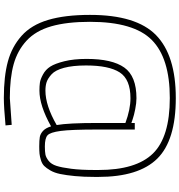

<svg xmlns="http://www.w3.org/2000/svg" viewBox="13 -772 958 1025"><g transform="rotate(90 492.5 -260.0)"><path d="M925 -305V-288Q925 -227 920.5 -180.5Q916 -134 909.5 -102.5Q903 -71 890.5 -49.5Q878 -28 866.5 -16.5Q855 -5 835.5 1Q816 7 801.5 8.5Q787 10 762 10Q729 10 712 7Q695 4 679.5 -10Q664 -24 655 -53Q544 9 464 9Q440 9 422 6.5Q404 4 378 -10Q352 -24 336 -49Q320 -74 307.5 -124Q295 -174 295 -243Q295 -379 341 -444Q387 -509 505 -509Q530 -509 563 -502.5Q596 -496 616 -489L637 -482V-500H672V-300Q672 -161 679.5 -104.5Q687 -48 703 -34Q719 -20 762 -20Q790 -20 805.5 -23Q821 -26 839 -40Q857 -54 866 -82Q875 -110 881.5 -161Q888 -212 888 -288V-306Q888 -507 800 -597Q712 -687 504 -687Q291 -687 194 -591Q97 -495 97 -261Q97 -137 121 -54Q145 29 197.5 77.5Q250 126 323 146.5Q396 167 504 167L647 157L650 190Q552 199 504 199Q388 199 309 177.5Q230 156 172 104.5Q114 53 87 -37Q60 -127 60 -261Q60 -508 168 -613.5Q276 -719 504 -719Q730 -719 827.5 -620Q925 -521 925 -305ZM464 -23Q544 -23 648 -83Q637 -146 637 -300V-450Q564 -477 505 -477Q404 -477 367 -419.5Q330 -362 330 -240Q330 -169 342.5 -122.5Q355 -76 377 -56Q399 -36 418.5 -29.5Q438 -23 464 -23Z"/></g></svg>

Font: TypoPRO Titillium Maps
Style: 1 wt
Weight: 100
Designer: Campivisivi
Foundry: Accademia di Belle Arti di Urbino and students of MA course of Visual design
Version: Version 001.001